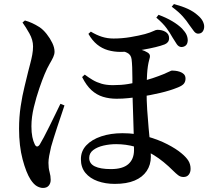

<svg xmlns="http://www.w3.org/2000/svg" viewBox="-20 -863 1040 947"><path d="M546 44Q500 44 462 30.5Q424 17 401.5 -10Q379 -37 379 -78Q379 -118 406 -146.5Q433 -175 479.5 -190.5Q526 -206 584 -206Q649 -206 705.5 -190Q762 -174 805.5 -151.5Q849 -129 875 -107Q898 -88 909 -70.5Q920 -53 920 -30Q920 -13 911 -1.5Q902 10 885 10Q870 10 858.5 1Q847 -8 836 -19Q786 -69 739.5 -97.5Q693 -126 647 -139Q601 -152 553 -152Q521 -152 490.5 -145Q460 -138 440 -123Q420 -108 420 -84Q420 -56 447.5 -42.5Q475 -29 527 -29Q585 -29 613 -53.5Q641 -78 641 -123Q641 -161 639.5 -203.5Q638 -246 637 -287Q636 -328 634.5 -363.5Q633 -399 633 -425Q633 -450 633 -478Q633 -506 632 -531Q631 -556 629 -571Q626 -594 606.5 -603Q587 -612 572 -616L608 -632Q626 -630 644 -626Q662 -622 678.5 -617Q695 -612 706 -605Q717 -599 719 -590.5Q721 -582 716 -568Q708 -539 705.5 -498Q703 -457 703 -414Q703 -368 706 -321.5Q709 -275 713 -232Q717 -189 720.5 -153Q724 -117 724 -90Q724 -50 703.5 -19.5Q683 11 644 27.5Q605 44 546 44ZM192 64Q178 64 162.5 55.5Q147 47 131 23Q109 -11 91.5 -77Q74 -143 74 -228Q74 -286 82 -339Q90 -392 101 -436Q112 -480 119 -510Q124 -530 129.5 -550.5Q135 -571 139 -592.5Q143 -614 143 -634Q143 -666 125 -698Q107 -730 91 -752L103 -762Q121 -757 138.5 -749Q156 -741 175 -729Q193 -717 210 -695.5Q227 -674 238 -651Q249 -628 249 -608Q249 -595 242.5 -581Q236 -567 224.5 -547.5Q213 -528 200 -497Q189 -471 174 -427.5Q159 -384 147 -334.5Q135 -285 135 -240Q135 -209 139.5 -187.5Q144 -166 151 -152Q156 -141 162.5 -140.5Q169 -140 176 -150Q183 -161 196.5 -186.5Q210 -212 225 -242.5Q240 -273 254.5 -302.5Q269 -332 278 -351L298 -343Q291 -321 281.5 -293.5Q272 -266 262.5 -237Q253 -208 245 -182.5Q237 -157 232 -139Q226 -114 222.5 -94Q219 -74 219 -60Q219 -34 224.5 -14.5Q230 5 230 24Q230 41 220.5 52.5Q211 64 192 64ZM555 -376Q519 -376 488 -385.5Q457 -395 431.5 -418Q406 -441 385 -483L398 -495Q418 -480 437.5 -468.5Q457 -457 481 -450Q505 -443 537 -443Q579 -443 611.5 -448.5Q644 -454 668 -460Q702 -467 733 -477.5Q764 -488 786 -497Q805 -505 815 -510Q825 -515 828 -515Q833 -515 844 -514Q855 -513 867 -509Q879 -505 887 -497Q895 -489 895 -475Q895 -461 887.5 -451Q880 -441 858 -432Q819 -416 769.5 -404.5Q720 -393 674 -386Q641 -382 613 -379Q585 -376 555 -376ZM575 -607Q542 -607 512.5 -615.5Q483 -624 459 -643.5Q435 -663 416 -696L428 -707Q456 -690 483 -681.5Q510 -673 540 -673Q582 -673 623.5 -680Q665 -687 695 -695Q723 -703 736 -709.5Q749 -716 756 -716Q780 -716 797 -705.5Q814 -695 814 -675Q814 -663 808 -655.5Q802 -648 792 -644Q774 -637 747 -630.5Q720 -624 689 -618.5Q658 -613 628 -610Q598 -607 575 -607ZM874 -631Q861 -632 852 -645Q843 -658 831 -678Q819 -700 801.5 -724Q784 -748 751 -776L762 -790Q800 -776 829.5 -758.5Q859 -741 878 -722Q894 -705 900 -691.5Q906 -678 906 -663Q905 -646 896 -638.5Q887 -631 874 -631ZM956 -697Q944 -698 935 -711Q926 -724 913 -741Q901 -760 881.5 -782Q862 -804 827 -830L838 -843Q879 -832 907 -819Q935 -806 955 -788Q973 -773 980.5 -757.5Q988 -742 987 -729Q986 -715 978.5 -706Q971 -697 956 -697Z"/></svg>

Font: Noto Serif SC ExtraLight SemiBold
Style: Regular
Weight: 600
Version: Version 2.002-H1;hotconv 1.1.0;makeotfexe 2.6.0